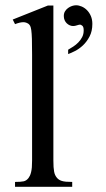

<svg xmlns="http://www.w3.org/2000/svg" viewBox="-20 -716 408 736"><path d="M37.6 0V-18.6Q60.1 -18.6 70.8 -21Q81.5 -23.4 89.4 -33.7Q92.3 -37.6 94.7 -42.7Q97.2 -47.9 99.1 -55.7Q101.1 -63.5 102.1 -74.5Q103 -85.4 103 -101.1V-506.8Q103 -544.9 102.3 -566.9Q101.6 -588.9 99.9 -600.6Q98.1 -612.3 95.7 -616.7Q93.3 -621.1 89.4 -624.5Q85 -627.4 80.1 -629.2Q75.2 -630.9 69.3 -630.9Q63.5 -630.9 55.7 -629.2Q47.9 -627.4 37.6 -623.5L28.8 -641.1L163.6 -694.8H184.6V-101.1Q184.6 -86.4 185.3 -75.9Q186 -65.4 187.5 -57.9Q189 -50.3 191.4 -45.2Q193.8 -40 197.3 -35.6Q200.7 -31.2 205.1 -28.1Q209.5 -24.9 216.1 -22.7Q222.7 -20.5 232.7 -19.5Q242.7 -18.6 256.8 -18.6V0ZM334 -624.5Q334 -596.2 323.2 -575.9Q312.5 -555.7 297.9 -542Q283.2 -528.3 267.3 -520.3Q251.5 -512.2 241.2 -508.8V-525.4Q250.5 -530.8 261 -537.6Q271.5 -544.4 280.3 -553.5Q289.1 -562.5 294.9 -573.7Q300.8 -585 300.8 -599.6Q300.8 -613.3 295.4 -617.4Q290 -621.6 287.1 -621.6Q282.7 -621.6 274.9 -618.9Q267.1 -616.2 260.3 -616.2Q253.9 -616.2 247.6 -618.9Q241.2 -621.6 236.1 -626.5Q231 -631.3 227.8 -638.4Q224.6 -645.5 224.6 -654.8Q224.6 -665 229.2 -672.6Q233.9 -680.2 241 -685.3Q248 -690.4 256.1 -693.1Q264.2 -695.8 271.5 -695.8Q282.2 -695.8 293.5 -690.9Q304.7 -686 313.7 -676.8Q322.8 -667.5 328.4 -654.3Q334 -641.1 334 -624.5Z"/></svg>

Font: Doulos SIL
Style: Regular
Weight: 400
Designer: Walt Agee, Victor Gaultney, Peter Martin, Debbi Hosken
Foundry: SIL International
Version: Version 4.110; 2011; Maintenance release